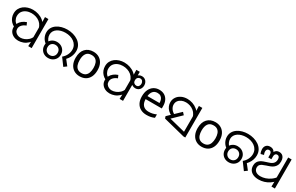

<svg xmlns="http://www.w3.org/2000/svg" viewBox="222 -2211 5807 3767"><g transform="rotate(30 3125.5 -327.0)"><path d="M179 -185Q130 -210 97.5 -245Q65 -280 48.5 -323.5Q32 -367 32 -416Q32 -476 56.5 -522.5Q81 -569 123 -601Q165 -633 218 -649.5Q271 -666 329 -666Q394 -666 455.5 -646Q517 -626 566 -586.5Q615 -547 644 -487Q673 -427 673 -347L611 -344Q611 -405 589 -451.5Q567 -498 528.5 -529.5Q490 -561 440.5 -577Q391 -593 337 -593Q277 -593 225.5 -571Q174 -549 143 -506.5Q112 -464 112 -402Q112 -356 135.5 -313.5Q159 -271 208 -243L179 -185ZM373 7Q317 7 269.5 -15.5Q222 -38 193.5 -79Q165 -120 165 -178Q165 -227 187 -269.5Q209 -312 249.5 -344.5Q290 -377 345 -395L372 -333Q317 -314 280.5 -275.5Q244 -237 244 -187Q244 -148 264.5 -121Q285 -94 316.5 -80Q348 -66 381 -66Q424 -66 469.5 -84Q515 -102 553 -137Q591 -172 612 -224L650 -180Q626 -116 581.5 -74.5Q537 -33 482.5 -13Q428 7 373 7ZM606 -106 601 -144V-471L605 -511L601 -658H679V0H601Z M1280 -154Q1333 -198 1360 -255Q1387 -312 1387 -369Q1387 -423 1364 -465Q1341 -507 1302 -535.5Q1263 -564 1212.5 -578.5Q1162 -593 1106 -593Q1054 -593 1008 -580.5Q962 -568 926 -544Q890 -520 869.5 -485Q849 -450 849 -405Q849 -362 868.5 -321.5Q888 -281 922 -254L894 -198Q833 -238 803 -294.5Q773 -351 773 -412Q773 -475 801 -522.5Q829 -570 876.5 -602Q924 -634 984 -650Q1044 -666 1108 -666Q1176 -666 1240 -648Q1304 -630 1355 -595Q1406 -560 1436.5 -507Q1467 -454 1467 -384Q1467 -335 1451 -287Q1435 -239 1405 -197Q1375 -155 1333 -123L1349 -184L1464 -38L1400 9ZM1052 8Q1000 8 958 -14.5Q916 -37 891.5 -78Q867 -119 867 -174Q867 -229 891.5 -269.5Q916 -310 958 -332.5Q1000 -355 1052 -355Q1104 -355 1146.5 -332.5Q1189 -310 1214.5 -269.5Q1240 -229 1240 -174Q1240 -119 1214.5 -78Q1189 -37 1146.5 -14.5Q1104 8 1052 8ZM1053 -57Q1103 -57 1135.5 -89Q1168 -121 1168 -174Q1168 -226 1135.5 -257.5Q1103 -289 1053 -289Q1003 -289 971 -257.5Q939 -226 939 -174Q939 -122 971.5 -89.5Q1004 -57 1053 -57Z M2016 -269Q2016 -180 1985.5 -117.5Q1955 -55 1899 -22.5Q1843 10 1766 10Q1695 10 1639.5 -22.5Q1584 -55 1552 -117.5Q1520 -180 1520 -269Q1520 -402 1587 -474Q1654 -546 1769 -546Q1842 -546 1897.5 -513.5Q1953 -481 1984.5 -419.5Q2016 -358 2016 -269ZM1611 -269Q1611 -206 1627.5 -159.5Q1644 -113 1679 -88Q1714 -63 1768 -63Q1822 -63 1857 -88Q1892 -113 1908.5 -159.5Q1925 -206 1925 -269Q1925 -333 1908 -378Q1891 -423 1856.5 -447.5Q1822 -472 1767 -472Q1685 -472 1648 -418Q1611 -364 1611 -269Z M2832 -606Q2870 -606 2898.5 -588Q2927 -570 2943 -539Q2959 -508 2959 -469Q2959 -431 2943.5 -400Q2928 -369 2899.5 -351Q2871 -333 2833 -333Q2800 -333 2770 -348Q2740 -363 2721 -393Q2702 -423 2702 -468Q2702 -511 2719.5 -542Q2737 -573 2767 -589.5Q2797 -606 2832 -606ZM2823 -551Q2793 -551 2771 -530Q2749 -509 2749 -468Q2749 -428 2771 -408Q2793 -388 2823 -388Q2858 -388 2876.5 -412.5Q2895 -437 2895 -469Q2895 -501 2876.5 -526Q2858 -551 2823 -551ZM2249 -185Q2200 -210 2167.5 -245Q2135 -280 2118.5 -323.5Q2102 -367 2102 -416Q2102 -476 2126.5 -522.5Q2151 -569 2193 -601Q2235 -633 2288 -649.5Q2341 -666 2399 -666Q2464 -666 2525.5 -646Q2587 -626 2636 -586.5Q2685 -547 2714 -487Q2743 -427 2743 -347L2681 -344Q2681 -405 2659 -451.5Q2637 -498 2598.5 -529.5Q2560 -561 2510.5 -577Q2461 -593 2407 -593Q2347 -593 2295.5 -571Q2244 -549 2213 -506.5Q2182 -464 2182 -402Q2182 -356 2205.5 -313.5Q2229 -271 2278 -243L2249 -185ZM2443 7Q2387 7 2339.5 -15.5Q2292 -38 2263.5 -79Q2235 -120 2235 -178Q2235 -227 2257 -269.5Q2279 -312 2319.5 -344.5Q2360 -377 2415 -395L2442 -333Q2387 -314 2350.5 -275.5Q2314 -237 2314 -187Q2314 -148 2334.5 -121Q2355 -94 2386.5 -80Q2418 -66 2451 -66Q2494 -66 2539.5 -84Q2585 -102 2623 -137Q2661 -172 2682 -224L2720 -180Q2696 -116 2651.5 -74.5Q2607 -33 2552.5 -13Q2498 7 2443 7ZM2676 -115 2671 -153V-462L2675 -501L2671 -658H2749V0H2671Z M3261 -546Q3330 -546 3379.5 -516Q3429 -486 3455.5 -431.5Q3482 -377 3482 -304V-251H3115Q3117 -160 3161.5 -112.5Q3206 -65 3286 -65Q3337 -65 3376.5 -74.5Q3416 -84 3458 -102V-25Q3417 -7 3377 1.5Q3337 10 3282 10Q3206 10 3147.5 -21Q3089 -52 3056.5 -113.5Q3024 -175 3024 -264Q3024 -352 3053.5 -415Q3083 -478 3136.5 -512Q3190 -546 3261 -546ZM3260 -474Q3197 -474 3160.5 -433.5Q3124 -393 3117 -321H3390Q3390 -367 3376 -401Q3362 -435 3333.5 -454.5Q3305 -474 3260 -474Z M3725 -217Q3672 -242 3636 -277.5Q3600 -313 3582.5 -355Q3565 -397 3565 -442Q3565 -506 3598.5 -556.5Q3632 -607 3691 -636.5Q3750 -666 3828 -666Q3888 -666 3946.5 -646Q4005 -626 4053.5 -586.5Q4102 -547 4130.5 -487Q4159 -427 4159 -347L4098 -344Q4098 -408 4074.5 -455Q4051 -502 4012.5 -532.5Q3974 -563 3928 -578Q3882 -593 3836 -593Q3782 -593 3738.5 -573.5Q3695 -554 3669.5 -519Q3644 -484 3644 -436Q3644 -387 3674.5 -342Q3705 -297 3766 -265L3725 -217ZM4088 -482 4092 -510 4088 -658H4166V12H4125L3637 -111L3621 -157L3876 -402L3923 -351L3693 -128L3686 -174L4148 -58L4088 -6Z M4779 -269Q4779 -180 4748.5 -117.5Q4718 -55 4662 -22.5Q4606 10 4529 10Q4458 10 4402.5 -22.5Q4347 -55 4315 -117.5Q4283 -180 4283 -269Q4283 -402 4350 -474Q4417 -546 4532 -546Q4605 -546 4660.5 -513.5Q4716 -481 4747.5 -419.5Q4779 -358 4779 -269ZM4374 -269Q4374 -206 4390.5 -159.5Q4407 -113 4442 -88Q4477 -63 4531 -63Q4585 -63 4620 -88Q4655 -113 4671.5 -159.5Q4688 -206 4688 -269Q4688 -333 4671 -378Q4654 -423 4619.5 -447.5Q4585 -472 4530 -472Q4448 -472 4411 -418Q4374 -364 4374 -269Z M5372 -154Q5425 -198 5452 -255Q5479 -312 5479 -369Q5479 -423 5456 -465Q5433 -507 5394 -535.5Q5355 -564 5304.5 -578.5Q5254 -593 5198 -593Q5146 -593 5100 -580.5Q5054 -568 5018 -544Q4982 -520 4961.5 -485Q4941 -450 4941 -405Q4941 -362 4960.5 -321.5Q4980 -281 5014 -254L4986 -198Q4925 -238 4895 -294.5Q4865 -351 4865 -412Q4865 -475 4893 -522.5Q4921 -570 4968.5 -602Q5016 -634 5076 -650Q5136 -666 5200 -666Q5268 -666 5332 -648Q5396 -630 5447 -595Q5498 -560 5528.5 -507Q5559 -454 5559 -384Q5559 -335 5543 -287Q5527 -239 5497 -197Q5467 -155 5425 -123L5441 -184L5556 -38L5492 9ZM5144 8Q5092 8 5050 -14.5Q5008 -37 4983.5 -78Q4959 -119 4959 -174Q4959 -229 4983.5 -269.5Q5008 -310 5050 -332.5Q5092 -355 5144 -355Q5196 -355 5238.5 -332.5Q5281 -310 5306.5 -269.5Q5332 -229 5332 -174Q5332 -119 5306.5 -78Q5281 -37 5238.5 -14.5Q5196 8 5144 8ZM5145 -57Q5195 -57 5227.5 -89Q5260 -121 5260 -174Q5260 -226 5227.5 -257.5Q5195 -289 5145 -289Q5095 -289 5063 -257.5Q5031 -226 5031 -174Q5031 -122 5063.5 -89.5Q5096 -57 5145 -57Z M5821 8Q5750 8 5698.5 -14.5Q5647 -37 5620 -78Q5593 -119 5593 -177Q5593 -227 5612 -260Q5631 -293 5661 -313.5Q5691 -334 5725.5 -346.5Q5760 -359 5792 -369L5815 -376Q5839 -383 5863.5 -393Q5888 -403 5909 -419Q5930 -435 5943 -460.5Q5956 -486 5956 -524Q5956 -560 5941 -579.5Q5926 -599 5898 -599Q5871 -599 5856.5 -580Q5842 -561 5842 -529V-463H5772V-530Q5772 -562 5757.5 -580.5Q5743 -599 5715 -599Q5688 -599 5673 -581.5Q5658 -564 5658 -533Q5658 -519 5662 -501.5Q5666 -484 5675 -464L5607 -446Q5595 -471 5589.5 -496.5Q5584 -522 5584 -544Q5584 -600 5615.5 -633Q5647 -666 5702 -666Q5761 -666 5792 -629.5Q5823 -593 5823 -534H5792Q5792 -575 5806 -604.5Q5820 -634 5846.5 -650Q5873 -666 5908 -666Q5945 -666 5972.5 -649Q6000 -632 6015 -599.5Q6030 -567 6030 -521Q6030 -466 6011 -429.5Q5992 -393 5962.5 -370.5Q5933 -348 5901.5 -335.5Q5870 -323 5845 -315L5825 -309Q5774 -292 5740.5 -276.5Q5707 -261 5690 -239Q5673 -217 5673 -181Q5673 -128 5712 -96.5Q5751 -65 5820 -65Q5875 -65 5932.5 -84Q5990 -103 6044.5 -142.5Q6099 -182 6141 -242L6146 -146Q6108 -97 6055.5 -62.5Q6003 -28 5943 -10Q5883 8 5821 8ZM6115 -143 6111 -175V-658H6189V0H6111Z"/></g></svg>

Font: loriya05
Style: Book
Weight: 400
Designer: Jelle Bosma - Monotype Design Team
Foundry: Monotype Imaging Inc.
Version: Version 2.003